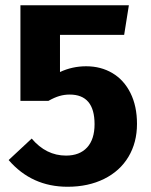

<svg xmlns="http://www.w3.org/2000/svg" viewBox="-20 -696 576 733"><path d="M209 -563V-421Q256 -443 309 -443Q365 -443 409 -417Q453 -391 478 -341Q503 -291 503 -223Q503 -152 470.5 -97.5Q438 -43 377.5 -13Q317 17 238 17Q101 17 13 -85L101 -167Q156 -102 232 -102Q284 -102 312.5 -133Q341 -164 341 -222Q341 -335 246 -335Q226 -335 207 -329.5Q188 -324 165 -311H58V-676H472L454 -563Z"/></svg>

Font: Fira Sans BGR
Style: Bold
Weight: 700
Designer: bBox Type GmbH & Carrois Corporate GbR & Edenspiekermann AG
Foundry: bBox Type GmbH & Carrois Corporate GbR & Edenspiekermann AG
Version: Version 4.301